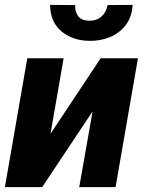

<svg xmlns="http://www.w3.org/2000/svg" viewBox="-24 -767 591 787"><path d="M183.1 -218.8 388.7 -528.3H541.5L449.7 0H300.8L355.5 -310.5L148.9 0H-3.9L87.9 -528.3H236.8ZM417 -746.1 519.5 -747.1Q517.1 -698.2 491.9 -665Q466.8 -631.8 427.2 -615.2Q387.7 -598.6 341.3 -599.6Q273.4 -600.6 227.8 -638.7Q182.1 -676.8 181.2 -747.1L284.2 -746.1Q283.2 -717.3 296.9 -700Q310.5 -682.6 341.3 -682.1Q372.1 -681.6 391.6 -699Q411.1 -716.3 417 -746.1Z"/></svg>

Font: Roboto ExtraBold
Style: Italic
Weight: 800
Designer: Christian Robertson
Foundry: Google
Version: Version 3.009; 2024